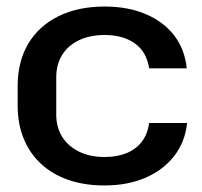

<svg xmlns="http://www.w3.org/2000/svg" viewBox="-20 -558 618 587"><path d="M299 9Q238 9 189 -8Q140 -25 105.5 -57Q71 -89 52.5 -134Q34 -179 34 -235V-295Q34 -370 66.5 -424.5Q99 -479 159 -508.5Q219 -538 300 -538Q372 -538 426.5 -514.5Q481 -491 513 -449Q545 -407 551 -349H436Q428 -400 392 -425.5Q356 -451 300 -451Q255 -451 221.5 -435Q188 -419 170 -390Q152 -361 152 -322V-207Q152 -169 170 -140Q188 -111 221.5 -94.5Q255 -78 300 -78Q337 -78 366 -89.5Q395 -101 413 -124Q431 -147 436 -182H552Q546 -124 512.5 -81Q479 -38 424.5 -14.5Q370 9 299 9Z"/></svg>

Font: Hubot Sans Condensed ExtraLight Medium
Style: Regular
Weight: 500
Version: Version 2.000